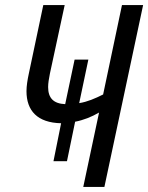

<svg xmlns="http://www.w3.org/2000/svg" viewBox="-20 -734 582 754"><path d="M369 -292 307 0H390L542 -714H459L385 -363C353 -347 323 -334 291 -329L327 -500H273L236 -325C190 -327 169 -349 169 -392C169 -408 172 -424 176 -445L234 -714H150L93 -444C88 -421 84 -396 84 -376C84 -299 127 -252 220 -250L190 -101H243L275 -256C307 -262 340 -275 369 -292Z"/></svg>

Font: Noto Sans Condensed
Style: Italic
Weight: 400
Width: 3
Italic angle: -12°
Designer: Monotype Design Team
Foundry: Monotype Imaging Inc.
Version: Version 2.013